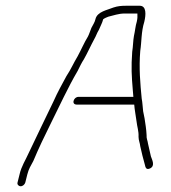

<svg xmlns="http://www.w3.org/2000/svg" viewBox="-20 -597 596 668"><path d="M68 38 75 10C80 -10 87 -20 96 -37C114 -80 135 -124 155 -164C187 -228 216 -292 250 -350C257 -364 264 -379 272 -391C285 -414 295 -437 308 -461C315 -473 317 -482 324 -493L332 -511C335 -517 337 -523 339 -530C344 -534 352 -537 357 -539C375 -543 392 -550 414 -550H458C458 -538 459 -536 456 -522C451 -506 450 -489 446 -472C443 -456 443 -435 440 -417C436 -363 438 -332 442 -284L444 -260H253C245 -260 238 -254 236 -246C234 -238 239 -233 247 -233H447C448 -217 453 -191 455 -175C457 -156 463 -141 462 -121C462 -109 467 -99 468 -88C473 -66 478 -44 484 -24C486 -14 489 -5 502 -11C521 -20 509 -41 505 -53C502 -67 498 -83 495 -97C494 -107 489 -115 490 -127C489 -148 486 -165 483 -185L478 -210C476 -226 476 -239 473 -254C468 -306 463 -360 468 -420C473 -452 471 -486 482 -521C488 -546 490 -577 466 -577H420C403 -577 390 -576 375 -571C354 -562 318 -557 312 -530C310 -520 303 -510 298 -500C293 -488 291 -480 286 -470C273 -449 262 -423 250 -401C236 -378 227 -356 211 -332C194 -300 182 -280 166 -244C138 -185 108 -125 80 -65C69 -40 54 -18 48 10L41 38C39 45 45 51 52 51C59 51 66 45 68 38Z"/></svg>

Font: Electronic
Style: LtIt
Weight: 300
Version: Version 1.011